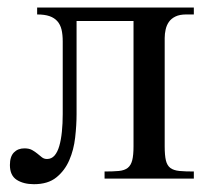

<svg xmlns="http://www.w3.org/2000/svg" viewBox="-20 -467 541 502"><path d="M253.4 0V-18.6Q275.9 -18.6 290.8 -20Q305.7 -21.5 314 -28.1Q322.3 -34.7 325.7 -47.9Q329.1 -61 329.1 -84.5V-412.1H180.2V-168.5Q180.2 -139.6 176.5 -107.4Q172.9 -75.2 161.1 -48.1Q149.4 -21 127.4 -3.2Q105.5 14.6 68.8 14.6Q41.5 14.6 23.7 3.2Q5.9 -8.3 5.9 -35.6Q5.9 -57.6 16.4 -68.4Q26.9 -79.1 43.9 -79.1Q56.2 -79.1 64 -74.7Q71.8 -70.3 77.9 -65.2Q84 -60.1 89.6 -55.7Q95.2 -51.3 103 -51.3Q114.7 -51.3 122.6 -60.3Q130.4 -69.3 135 -85.2Q139.6 -101.1 141.8 -122.6Q144 -144 144 -168.5V-358.9Q144 -376.5 140.9 -389.6Q137.7 -402.8 129.9 -411.6Q122.1 -420.4 109.4 -424.8Q96.7 -429.2 77.1 -429.2V-447.3H486.8V-429.2H466.8Q449.7 -429.2 438.7 -423.8Q427.7 -418.5 421.6 -409.7Q415.5 -400.9 413.1 -389.9Q410.6 -378.9 410.6 -367.7V-84.5Q410.6 -60.5 413.8 -47.4Q417 -34.2 425.5 -27.8Q434.1 -21.5 449 -20Q463.9 -18.6 486.8 -18.6V0Z"/></svg>

Font: Doulos SIL Compact
Style: Regular
Weight: 400
Designer: Walt Agee, Victor Gaultney, Peter Martin, Debbi Hosken
Foundry: SIL International
Version: Version 4.110; 2011; Maintenance release ; LnSpcTght